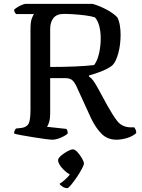

<svg xmlns="http://www.w3.org/2000/svg" viewBox="-20 -724 734 995"><path d="M251 0Q242 0 215 -3.5Q188 -7 154.5 -12.5Q121 -18 92.5 -23Q64 -28 53 -32Q53 -40 56 -47Q59 -54 63 -58L91 -61Q119 -65 128.5 -83.5Q138 -102 138 -158V-572Q138 -612 145.5 -630Q153 -648 156 -651H64Q54 -660 53 -673Q58 -679 70 -686.5Q82 -694 94.5 -699Q107 -704 113 -704H460Q495 -694 531 -675Q567 -656 588 -634Q597 -617 601 -593Q605 -569 605 -544Q605 -492 593 -448Q581 -404 563 -386Q546 -371 509.5 -356Q473 -341 441 -333V-328Q454 -319 463 -306.5Q472 -294 484 -273L537 -176Q563 -129 587 -97.5Q611 -66 655 -64H676Q679 -60 682.5 -53Q686 -46 686 -34Q665 -16 636 -8Q607 0 584 0Q537 0 506.5 -30.5Q476 -61 452 -111L376 -277Q366 -298 355 -308Q344 -318 323 -319H240V-133Q240 -109 234.5 -91Q229 -73 223 -67L324 -56Q331 -48 331 -32Q318 -20 294 -10Q270 0 251 0ZM240 -377Q307 -377 368 -379.5Q429 -382 468 -387Q485 -410 493.5 -448Q502 -486 502 -525Q502 -560 494.5 -588.5Q487 -617 472 -634Q454 -640 424 -644Q394 -648 363 -650Q332 -652 311 -652Q274 -652 257 -630.5Q240 -609 240 -574ZM329 251Q316 251 304.5 243.5Q293 236 288 229Q301 221 316 208Q331 195 342 180Q321 169 301 146Q281 123 281 106Q281 96 296 83Q311 70 329.5 60Q348 50 358 50Q368 50 381 64Q394 78 404.5 96Q415 114 415 124Q415 131 404 151.5Q393 172 377.5 195Q362 218 348 234.5Q334 251 329 251Z"/></svg>

Font: Texturina
Style: Regular
Weight: 400
Designer: Guillermo Torres Carreño
Foundry: Omnibus-Type
Version: Version 1.002; ttfautohint (v1.8.3)